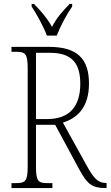

<svg xmlns="http://www.w3.org/2000/svg" viewBox="-20 -951 559 971"><path d="M217 -771H267C284 -816 318 -880 345 -918V-931H332C293 -891 267 -861 243 -815C217 -861 191 -891 152 -931H140V-918C165 -880 201 -816 217 -771ZM38 0H245V-25H220C173 -25 162 -35 162 -108V-320H259L382 -92C422 -20 445 0 514 0H519V-26H513C476 -26 453 -51 421 -109L298 -331C366 -352 430 -403 430 -528C430 -654 371 -714 227 -714H38V-689H61C108 -689 120 -679 120 -606V-108C120 -35 108 -25 61 -25H38ZM220 -349H162V-684H232C347 -684 386 -628 386 -527C386 -413 331 -349 220 -349Z"/></svg>

Font: Noto Serif Devanagari Condensed ExtraLight
Style: Regular
Weight: 200
Width: 3
Designer: Universal Thirst, Indian Type Foundry and the Monotype Design Team
Foundry: Monotype Imaging Inc.
Version: Version 2.004